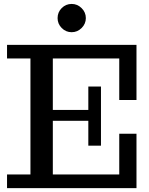

<svg xmlns="http://www.w3.org/2000/svg" viewBox="-20 -965 765 985"><path d="M16.1 0ZM275.4 -872.1Q275.4 -902.3 296.6 -923.6Q317.9 -944.8 347.7 -944.8Q377 -944.8 398.7 -923.3Q420.4 -901.9 420.4 -872.1Q420.4 -842.8 398.7 -821.3Q377 -799.8 347.7 -799.8Q317.9 -799.8 296.6 -821.3Q275.4 -842.8 275.4 -872.1ZM16.1 0V-69.8H136.2V-665H16.1V-734.9H680.2V-452.1H591.8V-665H251V-400.9H433.1V-521H498V-217.8H433.1V-345.2H251V-69.8H591.8V-278.8H680.2V0Z"/></svg>

Font: Trocchi
Style: Regular
Weight: 400
Designer: vernon adams
Version: Version 1.0; ttfautohint (v0.8) -l 6 -r 50 -G 100